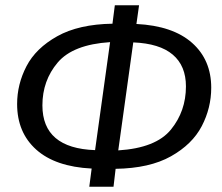

<svg xmlns="http://www.w3.org/2000/svg" viewBox="-20 -709 844 729"><path d="M419 -68 411 0H319L328 -69Q190 -76 117.5 -141Q45 -206 45 -314Q45 -389 80.5 -457.5Q116 -526 197.5 -571.5Q279 -617 407 -619L416 -689H508L498 -618Q636 -611 709 -546.5Q782 -482 782 -376Q782 -299 746 -230Q710 -161 629 -115.5Q548 -70 419 -68ZM341 -139 398 -549Q257 -540 199 -471.5Q141 -403 141 -309Q141 -146 341 -139ZM686 -381Q686 -459 636 -501.5Q586 -544 486 -548L429 -138Q572 -147 629 -217Q686 -287 686 -381Z"/></svg>

Font: FiraGO
Style: Italic
Weight: 400
Italic angle: -8°
Designer: bBox Type GmbH
Foundry: bBox Type GmbH
Version: Version 1.001